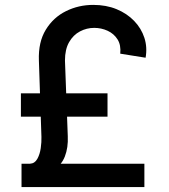

<svg xmlns="http://www.w3.org/2000/svg" viewBox="-20 -757 684 777"><path d="M564.3 0H67.1V-94.5H564.3ZM415.1 -284.8H64.6V-379.3H415.1ZM242.9 -512.1 254.3 -205.6Q256.4 -159.8 242.5 -123.8Q228.7 -87.7 192.5 -66.4L101.6 -94.5Q120.7 -95.5 131 -114Q141.3 -132.5 144.9 -157.5Q148.4 -182.5 147.7 -202.8L137.4 -512.1Q134.6 -586.6 165.3 -636.7Q196 -686.8 247.2 -712Q298.3 -737.2 357.2 -737.2Q409.8 -737.2 451.9 -719.8Q494 -702.4 522.9 -672.4Q551.8 -642.4 564.3 -604Q576.7 -565.7 569.2 -523.4L466.6 -539.8Q470.2 -574.6 455.6 -597.7Q441.1 -620.7 415.5 -632.5Q389.9 -644.2 361.2 -644.2Q331 -644.2 303.8 -630Q276.6 -615.8 259.8 -586.6Q242.9 -557.5 242.9 -512.1Z"/></svg>

Font: InterMG Medium
Style: Regular
Weight: 500
Designer: Rasmus Andersson
Foundry: rsms
Version: Version 3.019;December 26, 2023;FontCreator 15.0.0.2955 64-b